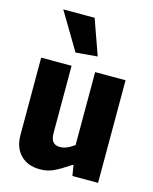

<svg xmlns="http://www.w3.org/2000/svg" viewBox="-121 -886 777 976"><g transform="rotate(15 267.5 -398.0)"><path d="M184 10Q119 10 81.5 -28.5Q44 -67 44 -134V-540H204V-187Q204 -155 216 -140.5Q228 -126 253 -126Q270 -126 287 -132.5Q304 -139 328 -156V-540H488V0H353L344 -55H340Q311 -36 290 -23.5Q269 -11 251.5 -3.5Q234 4 218 7Q202 10 184 10ZM206 -610 89 -806H254L320 -620Z"/></g></svg>

Font: Encode Sans Compressed
Style: ExtraBold
Weight: 800
Designer: Pablo Impallari, Andres Torresi
Foundry: Pablo Impallari, Andres Torresi
Version: Version 1.000; ttfautohint (v1.00) -l 8 -r 50 -G 200 -x 14 -